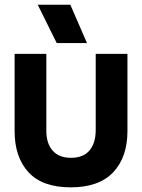

<svg xmlns="http://www.w3.org/2000/svg" viewBox="-20 -791 609 823"><path d="M42.6 -229.4V-560H178.6V-230.2Q178.6 -176.4 205.6 -145.5Q232.7 -114.6 284.4 -114.6Q337.5 -114.6 363.9 -146.4Q390.3 -178.3 390.3 -233.8V-560H526.3V-229.4Q526.3 -117.3 465.4 -52.7Q404.5 12 283 12Q161.5 12 102.1 -52.7Q42.6 -117.3 42.6 -229.4ZM141.8 -770.6H281.5L352.9 -606.3H223.2Z"/></svg>

Font: TASA Explorer VF
Style: Regular
Weight: 400
Designer: Weizhong Zhang
Foundry: Local Remote
Version: Version 1.000;Glyphs 3.2 (3192)